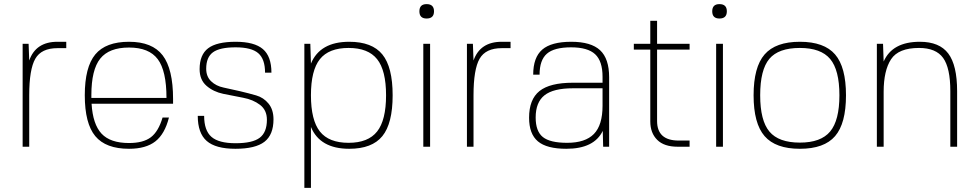

<svg xmlns="http://www.w3.org/2000/svg" viewBox="-20 -713 4751 933"><path d="M122 -250V0H90V-500H119L122 -419Q154 -510 259 -510H302V-479H259Q181 -479 151.5 -427.5Q122 -376 122 -250Z M425 -209Q431 -109 473.5 -63.5Q516 -18 607 -18Q676 -18 713 -46Q750 -74 770 -142H801Q781 -62 735 -26Q689 10 607 10Q494 10 443 -51.5Q392 -113 392 -250Q392 -387 443 -448.5Q494 -510 607 -510Q720 -510 770.5 -444Q821 -378 821 -232V-209ZM424 -251V-237H789Q789 -369 746.5 -425.5Q704 -482 607 -482Q510 -482 467 -428Q424 -374 424 -251Z M982 -379Q982 -341 1006 -318Q1030 -295 1066.5 -287.5Q1103 -280 1145.5 -270Q1188 -260 1224.5 -249.5Q1261 -239 1285 -209.5Q1309 -180 1309 -133Q1309 -58 1265 -24Q1221 10 1124 10Q1028 10 984.5 -28Q941 -66 941 -150H972Q972 -79 1007.5 -48Q1043 -17 1125 -17Q1207 -17 1242 -43.5Q1277 -70 1277 -131Q1277 -178 1243.5 -203.5Q1210 -229 1161.5 -238Q1113 -247 1065 -257Q1017 -267 983.5 -296Q950 -325 950 -377Q950 -447 991.5 -478.5Q1033 -510 1125 -510Q1216 -510 1257.5 -474.5Q1299 -439 1299 -360H1268Q1268 -426 1235 -454.5Q1202 -483 1125 -483Q1048 -483 1015 -459Q982 -435 982 -379Z M1677 -510Q1788 -510 1838 -448.5Q1888 -387 1888 -250Q1888 -113 1838 -51.5Q1788 10 1677 10Q1535 10 1491 -96V200H1459V-500H1488L1491 -404Q1535 -510 1677 -510ZM1674 -480Q1578 -480 1534.5 -425.5Q1491 -371 1491 -250Q1491 -129 1534.5 -74Q1578 -19 1674 -19Q1769 -19 1812.5 -74Q1856 -129 1856 -250Q1856 -371 1812.5 -425.5Q1769 -480 1674 -480Z M2070 0H2037V-500H2070ZM2053 -693Q2089 -693 2089 -658Q2089 -623 2053 -623Q2018 -623 2018 -658Q2018 -693 2053 -693Z M2281 -250V0H2249V-500H2278L2281 -419Q2313 -510 2418 -510H2461V-479H2418Q2340 -479 2310.5 -427.5Q2281 -376 2281 -250Z M2909 -77Q2867 10 2732 10Q2637 10 2594 -26Q2551 -62 2551 -141Q2551 -230 2601.5 -270.5Q2652 -311 2764 -311H2908V-340Q2908 -416 2872 -449.5Q2836 -483 2755 -483Q2673 -483 2637.5 -452Q2602 -421 2602 -350H2571Q2571 -434 2615 -472Q2659 -510 2756 -510Q2852 -510 2896 -469Q2940 -428 2940 -338V0H2911ZM2908 -284H2764Q2669 -284 2626 -250Q2583 -216 2583 -142Q2583 -75 2618 -47Q2653 -19 2736 -19Q2824 -19 2866 -62Q2908 -105 2908 -199Z M3173 -125Q3173 -30 3278 -30H3331V0H3273Q3207 0 3173.5 -33.5Q3140 -67 3140 -123V-472H3060V-500H3140V-612H3173V-500H3331V-472H3173Z M3493 0H3460V-500H3493ZM3476 -693Q3512 -693 3512 -658Q3512 -623 3476 -623Q3441 -623 3441 -658Q3441 -693 3476 -693Z M3695.5 -448.5Q3749 -510 3867 -510Q3985 -510 4038 -448.5Q4091 -387 4091 -250Q4091 -113 4038 -51.5Q3985 10 3867 10Q3749 10 3695.5 -51.5Q3642 -113 3642 -250Q3642 -387 3695.5 -448.5ZM3674 -250Q3674 -127 3719 -73.5Q3764 -20 3867 -20Q3969 -20 4014 -74Q4059 -128 4059 -250Q4059 -373 4014 -426.5Q3969 -480 3867 -480Q3763 -480 3718.5 -427Q3674 -374 3674 -250Z M4271 -500 4274 -414Q4316 -510 4450 -510Q4545 -510 4588 -453Q4631 -396 4631 -270V0H4598V-270Q4598 -383 4563 -431.5Q4528 -480 4446 -480Q4346 -480 4310 -425Q4274 -370 4274 -267V0H4241V-500Z"/></svg>

Font: Fivo Sans Thin
Style: Regular
Weight: 250
Foundry: Alexander Slobzheninov
Version: 1.0